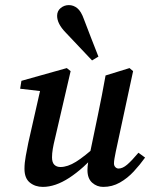

<svg xmlns="http://www.w3.org/2000/svg" viewBox="-20 -721 589 753"><path d="M148 12Q118 12 97 -5Q76 -22 76 -59Q76 -82 81 -109Q86 -136 91 -161L142 -386L154 -362L59 -373L64 -404L242 -454L257 -442L196 -179Q190 -155 187 -137Q184 -119 184 -104Q184 -84 193 -75Q202 -66 217 -66Q245 -66 278 -86.5Q311 -107 362 -153L365 -125Q306 -59 251.5 -23.5Q197 12 148 12ZM385 12Q360 12 341.5 -4.5Q323 -21 323 -54Q323 -68 325.5 -82.5Q328 -97 333 -121L364 -270Q372 -308 379.5 -347Q387 -386 394 -425L488 -454L502 -442L434 -126Q431 -111 429 -99.5Q427 -88 427 -80Q427 -71 432.5 -65.5Q438 -60 445 -60Q461 -60 479 -75.5Q497 -91 523 -122L549 -103Q529 -75 504.5 -48.5Q480 -22 450 -5Q420 12 385 12ZM366 -499 341 -484Q315 -512 289 -539Q263 -566 237 -594Q204 -628 204 -659Q204 -678 218 -689.5Q232 -701 250 -701Q268 -701 283 -689Q298 -677 309 -646Q323 -610 337 -573Q351 -536 366 -499Z"/></svg>

Font: Lisu Bosa ExtraBold
Style: Italic
Weight: 800
Italic angle: -19°
Designer: David Morse, Annie Olsen, Victor Gaultney, Frank Grießhammer (Latin)
Foundry: SIL International
Version: Version 2.000